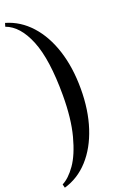

<svg xmlns="http://www.w3.org/2000/svg" viewBox="-209 -960 759 1207"><g transform="rotate(-20 170.0 -356.0)"><path d="M-6 171Q40 148 84 85.5Q128 23 157.5 -88.5Q187 -200 187 -356Q187 -596 135 -724Q83 -852 -6 -884L1 -907Q95 -880 164 -804Q233 -728 270 -613.5Q307 -499 307 -356Q307 -214 269.5 -99Q232 16 163 92Q94 168 0 195Z"/></g></svg>

Font: Prata
Style: Regular
Weight: 400
Designer: Ivan Petrov
Foundry: Cyreal
Version: Version 2.000